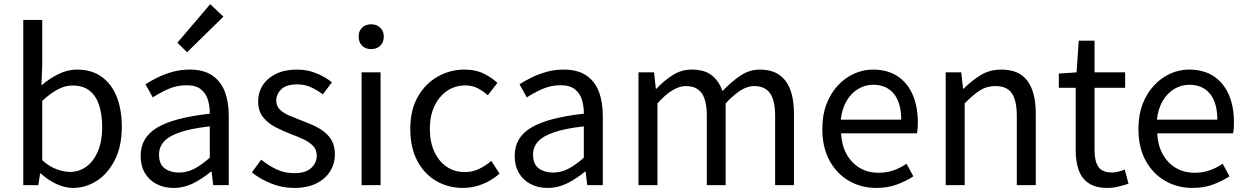

<svg xmlns="http://www.w3.org/2000/svg" viewBox="-20 -892 6007 925"><path d="M330.9 13.4Q293.9 13.4 253.1 -5Q212.4 -23.4 176.9 -56.1H173.2L164.6 0H92.1V-796H183.5V-578.3L179.7 -480.5Q217.2 -513.2 261.3 -535Q305.4 -556.8 350.5 -556.8Q421 -556.8 469.1 -522.5Q517.3 -488.2 542.1 -426.3Q566.8 -364.3 566.8 -280.4Q566.8 -187.9 533.5 -121.7Q500.3 -55.6 446.7 -21.1Q393.1 13.4 330.9 13.4ZM316.3 -63.7Q361 -63.7 396.3 -89.4Q431.6 -115.2 451.9 -163.6Q472.3 -212 472.3 -278.8Q472.3 -339.2 457.7 -384.5Q443.1 -429.8 411.8 -454.9Q380.5 -480.1 328.4 -480.1Q294.3 -480.1 258.3 -461.3Q222.4 -442.4 183.5 -405.9V-119.9Q218.8 -88.7 254.2 -76.2Q289.6 -63.7 316.3 -63.7Z M816.2 13.4Q770.9 13.4 735.1 -4.9Q699.2 -23.2 678.4 -57.9Q657.6 -92.5 657.6 -141.3Q657.6 -230.1 737.5 -277.5Q817.3 -325 990.7 -344.2Q991.1 -379.4 981.8 -410.5Q972.5 -441.7 948.2 -461.5Q923.9 -481.3 879 -481.3Q831.6 -481.3 790.1 -462.8Q748.7 -444.3 716 -422.7L680.9 -486Q706 -502.3 738.8 -518.5Q771.6 -534.7 810.9 -545.7Q850.1 -556.8 893.5 -556.8Q960.2 -556.8 1001.8 -529.1Q1043.3 -501.4 1062.7 -451.5Q1082.1 -401.6 1082.1 -334V0H1007.2L999.5 -64.9H995.7Q957.6 -32.7 912.3 -9.7Q866.9 13.4 816.2 13.4ZM841.8 -60.6Q881 -60.6 916.3 -79Q951.5 -97.4 990.7 -132.4V-283.2Q899.7 -273.1 845.8 -254.3Q792 -235.5 769 -209.1Q746.1 -182.6 746.1 -147.4Q746.1 -100.4 773.9 -80.5Q801.6 -60.6 841.8 -60.6ZM881.4 -640.4 834.6 -686.1 992.7 -871.9 1056.4 -811.8Z M1396.1 13.4Q1338.6 13.4 1285.3 -8.3Q1232 -30 1193.5 -61.7L1238.4 -122.7Q1273.7 -94.3 1312 -76.1Q1350.2 -57.8 1398.9 -57.8Q1452.8 -57.8 1479.4 -82.6Q1506.1 -107.5 1506.1 -143.1Q1506.1 -171.1 1487.7 -189.8Q1469.2 -208.5 1440.5 -221.7Q1411.7 -235 1381.5 -246Q1343.9 -260.6 1307.6 -279.1Q1271.4 -297.7 1247.5 -327.5Q1223.7 -357.2 1223.7 -403Q1223.7 -446.6 1246 -481.3Q1268.3 -516 1310.2 -536.4Q1352.1 -556.8 1410.8 -556.8Q1461.3 -556.8 1504.6 -538.8Q1547.9 -520.9 1579 -495.4L1535.4 -437.5Q1507.4 -458.3 1477.6 -471.9Q1447.8 -485.5 1411.9 -485.5Q1360.2 -485.5 1335.6 -462.2Q1311 -438.9 1311 -407.3Q1311 -381.8 1327.4 -365Q1343.7 -348.2 1370.8 -336.5Q1398 -324.7 1428.2 -313.1Q1458.2 -301.9 1487.5 -289Q1516.7 -276.1 1540.5 -257.9Q1564.4 -239.8 1578.9 -213.5Q1593.4 -187.2 1593.4 -148.2Q1593.4 -104.1 1570.7 -67.1Q1548 -30.1 1504.3 -8.4Q1460.7 13.4 1396.1 13.4Z M1722.1 0V-543.4H1813.5V0ZM1768.4 -655.3Q1741.1 -655.3 1724.5 -671.8Q1707.9 -688.2 1707.9 -716.2Q1707.9 -742.6 1724.5 -758.7Q1741.1 -774.9 1768.4 -774.9Q1794.7 -774.9 1811.9 -758.7Q1829 -742.6 1829 -716.2Q1829 -688.2 1811.9 -671.8Q1794.7 -655.3 1768.4 -655.3Z M2210.9 13.4Q2138.9 13.4 2081.3 -20.3Q2023.7 -54 1990.1 -117.6Q1956.6 -181.2 1956.6 -271Q1956.6 -361.9 1992.9 -425.7Q2029.2 -489.4 2088.9 -523.1Q2148.5 -556.8 2217.8 -556.8Q2271 -556.8 2309.6 -537.8Q2348.1 -518.9 2376.5 -492.7L2330 -432.8Q2306.8 -454.3 2280.4 -467.4Q2254.1 -480.5 2222.1 -480.5Q2172.7 -480.5 2133.9 -454.2Q2095.2 -427.8 2073 -380.8Q2050.8 -333.8 2050.8 -271Q2050.8 -208.7 2072.2 -161.8Q2093.7 -114.9 2131.6 -88.9Q2169.5 -62.9 2219.3 -62.9Q2256.7 -62.9 2289 -78.7Q2321.3 -94.4 2347 -116.9L2386.7 -55.4Q2350.2 -23.3 2304.9 -5Q2259.6 13.4 2210.9 13.4Z M2618.2 13.4Q2572.9 13.4 2537.1 -4.9Q2501.2 -23.2 2480.4 -57.9Q2459.6 -92.5 2459.6 -141.3Q2459.6 -230.1 2539.5 -277.5Q2619.3 -325 2792.7 -344.2Q2793.1 -379.4 2783.8 -410.5Q2774.5 -441.7 2750.2 -461.5Q2725.9 -481.3 2681 -481.3Q2633.6 -481.3 2592.1 -462.8Q2550.7 -444.3 2518 -422.7L2482.9 -486Q2508 -502.3 2540.8 -518.5Q2573.6 -534.7 2612.9 -545.7Q2652.1 -556.8 2695.5 -556.8Q2762.2 -556.8 2803.8 -529.1Q2845.3 -501.4 2864.7 -451.5Q2884.1 -401.6 2884.1 -334V0H2809.2L2801.5 -64.9H2797.7Q2759.6 -32.7 2714.3 -9.7Q2668.9 13.4 2618.2 13.4ZM2643.8 -60.6Q2683 -60.6 2718.3 -79Q2753.5 -97.4 2792.7 -132.4V-283.2Q2701.7 -273.1 2647.8 -254.3Q2594 -235.5 2571 -209.1Q2548.1 -182.6 2548.1 -147.4Q2548.1 -100.4 2575.9 -80.5Q2603.6 -60.6 2643.8 -60.6Z M3056.1 0V-543.4H3131L3139.7 -464.1H3142.1Q3177.7 -502.7 3220.2 -529.7Q3262.6 -556.8 3311.4 -556.8Q3374.1 -556.8 3409.2 -529.1Q3444.2 -501.5 3460.7 -453Q3503.8 -498.9 3547.4 -527.9Q3590.9 -556.8 3640.6 -556.8Q3723.8 -556.8 3764.5 -502.4Q3805.1 -448 3805.1 -344.1V0H3714.4V-332.4Q3714.4 -408.5 3689.7 -442.9Q3665.1 -477.4 3612.8 -477.4Q3581.6 -477.4 3548.2 -456.6Q3514.8 -435.9 3476 -394V0H3385.2V-332.4Q3385.2 -408.5 3360.7 -442.9Q3336.2 -477.4 3283.9 -477.4Q3253.3 -477.4 3219 -456.6Q3184.7 -435.9 3147.5 -394V0Z M4201.7 13.4Q4129.5 13.4 4070.4 -20.6Q4011.3 -54.6 3976.4 -118.2Q3941.6 -181.9 3941.6 -271Q3941.6 -337.5 3961.6 -390.1Q3981.7 -442.7 4016.5 -480.1Q4051.4 -517.6 4095 -537.2Q4138.6 -556.8 4185.4 -556.8Q4254.6 -556.8 4302.8 -525.7Q4351 -494.5 4376.4 -437.1Q4401.9 -379.7 4401.9 -301.7Q4401.9 -287.4 4400.9 -274.1Q4400 -260.7 4397.6 -249.7H4031.9Q4035 -192.4 4058.3 -149.8Q4081.7 -107.2 4121.1 -83.5Q4160.4 -59.8 4212.3 -59.8Q4251.8 -59.8 4284.5 -71.2Q4317.1 -82.7 4347.5 -103.1L4380.3 -42.5Q4344.8 -19.4 4301 -3Q4257.2 13.4 4201.7 13.4ZM4030.7 -315.5H4321.7Q4321.7 -397.1 4286.2 -440.3Q4250.8 -483.6 4186.5 -483.6Q4148.5 -483.6 4115.1 -463.9Q4081.7 -444.3 4059.2 -406.9Q4036.7 -369.6 4030.7 -315.5Z M4536.1 0V-543.4H4611L4619.7 -464.5H4622.1Q4660.8 -503.1 4704.3 -529.9Q4747.9 -556.8 4804.1 -556.8Q4889.8 -556.8 4930 -502.4Q4970.1 -448 4970.1 -344.1V0H4878.7V-332.4Q4878.7 -408.5 4854.5 -442.9Q4830.3 -477.4 4775.5 -477.4Q4733.9 -477.4 4701 -456.4Q4668.2 -435.5 4627.5 -394V0Z M5316.5 13.4Q5258.9 13.4 5225 -9.3Q5191.2 -32 5176.8 -72.8Q5162.4 -113.5 5162.4 -167.7V-469H5081.1V-537.6L5166.7 -543.4L5177 -696.2H5253.2V-543.4H5400.6V-469H5253.2V-165.4Q5253.2 -116 5271.6 -88.5Q5289.9 -61 5337.4 -61Q5352 -61 5369.1 -65.4Q5386.1 -69.8 5398.5 -75.6L5416.8 -7Q5394.2 0.6 5368.2 7Q5342.2 13.4 5316.5 13.4Z M5724.7 13.4Q5652.5 13.4 5593.4 -20.6Q5534.3 -54.6 5499.4 -118.2Q5464.6 -181.9 5464.6 -271Q5464.6 -337.5 5484.6 -390.1Q5504.7 -442.7 5539.5 -480.1Q5574.4 -517.6 5618 -537.2Q5661.6 -556.8 5708.4 -556.8Q5777.6 -556.8 5825.8 -525.7Q5874 -494.5 5899.4 -437.1Q5924.9 -379.7 5924.9 -301.7Q5924.9 -287.4 5923.9 -274.1Q5923 -260.7 5920.6 -249.7H5554.9Q5558 -192.4 5581.3 -149.8Q5604.7 -107.2 5644.1 -83.5Q5683.4 -59.8 5735.3 -59.8Q5774.8 -59.8 5807.5 -71.2Q5840.1 -82.7 5870.5 -103.1L5903.3 -42.5Q5867.8 -19.4 5824 -3Q5780.2 13.4 5724.7 13.4ZM5553.7 -315.5H5844.7Q5844.7 -397.1 5809.2 -440.3Q5773.8 -483.6 5709.5 -483.6Q5671.5 -483.6 5638.1 -463.9Q5604.7 -444.3 5582.2 -406.9Q5559.7 -369.6 5553.7 -315.5Z"/></svg>

Font: Noto Sans HK Thin
Style: Regular
Weight: 100
Designer: Ryoko NISHIZUKA 西塚涼子 (kana, bopomofo & ideographs); Paul D. Hunt (Latin, Greek & Cyrillic); Sandoll Communications 산돌커뮤니
Foundry: Adobe
Version: Version 2.004-H2;hotconv 1.0.118;makeotfexe 2.5.65603